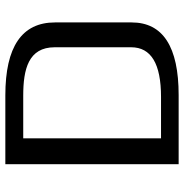

<svg xmlns="http://www.w3.org/2000/svg" viewBox="-5 -684 689 719"><g transform="rotate(-90 339.5 -324.5)"><path d="M615 -463C615 -587 524 -649 342 -649H84V0H343C524 0 615 -59 615 -176ZM522 -464V-178C522 -103 460 -66 336 -66H181V-582H341C439 -582 522 -563 522 -464Z"/></g></svg>

Font: Gamestation Text
Style: Bold
Weight: 400
Designer: Jonas Hecksher
Foundry: Jonas Hecksher, Playtypeª, e-types AS
Version: Version 1.003